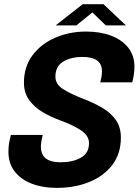

<svg xmlns="http://www.w3.org/2000/svg" viewBox="-20 -902 674 934"><path d="M256 12Q188.5 12 135.2 -8.2Q82 -28.5 51.5 -67.8Q21 -107 21 -164Q21 -188 24.2 -206.2Q27.5 -224.5 33 -245.5H188Q179 -210.5 179 -187.5Q179 -112.5 275 -112.5Q332.5 -112.5 372.8 -134.5Q413 -156.5 413 -205.5Q413 -242 374 -268Q335 -294 272.5 -316.5Q227.5 -333 187.2 -356.8Q147 -380.5 121.8 -415.5Q96.5 -450.5 96.5 -500Q96.5 -577.5 138 -633Q179.5 -688.5 248.5 -718.5Q317.5 -748.5 399.5 -748.5Q468.5 -748.5 521.2 -728.2Q574 -708 604 -669.8Q634 -631.5 634 -578Q634 -557 630.8 -537Q627.5 -517 623.5 -501.5H468Q471 -513.5 473.5 -527.5Q476 -541.5 476 -555.5Q476 -625 381.5 -625Q324 -625 286.8 -601.8Q249.5 -578.5 249.5 -529.5Q249.5 -492 287.2 -468.2Q325 -444.5 387 -420.5Q439.5 -400.5 480.5 -375.8Q521.5 -351 544.8 -316.5Q568 -282 568 -232.5Q568 -154 526.2 -99.5Q484.5 -45 413.8 -16.5Q343 12 256 12ZM251 -778.5 382 -881.5H483.5L592.5 -778.5H494.5L429.5 -841.5L351.5 -778.5Z"/></svg>

Font: Epilogue
Style: Bold Italic
Weight: 700
Italic angle: -12°
Designer: Tyler Finck
Foundry: Etcetera Type Co
Version: Version 2.111; ttfautohint (v1.8.3)